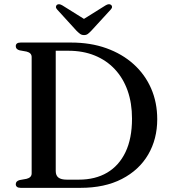

<svg xmlns="http://www.w3.org/2000/svg" viewBox="-20 -905 820 925"><path d="M56 -17.5Q56 -32.5 74.5 -37.5L108 -43.5Q120 -46.5 126.2 -53Q132.5 -59.5 132.5 -70V-630Q132.5 -640.5 126.2 -647Q120 -653.5 108 -656.5L74.5 -662.5Q56 -667.5 56 -682.5Q56 -691 61.8 -695.5Q67.5 -700 79.5 -700H322.5Q416 -700 492.2 -672.8Q568.5 -645.5 623.5 -596Q678.5 -546.5 708 -479Q737.5 -411.5 737.5 -330.5Q737.5 -235 693.8 -160.2Q650 -85.5 567.2 -42.8Q484.5 0 367.5 0H79.5Q67.5 0 61.8 -4.8Q56 -9.5 56 -17.5ZM360 -39.5Q439 -39.5 496.2 -73.2Q553.5 -107 584.8 -172.5Q616 -238 616 -333.5Q616 -408 594.8 -468.2Q573.5 -528.5 533.2 -571.5Q493 -614.5 436.5 -637.5Q380 -660.5 309.5 -660.5H248.5V-81Q248.5 -59.5 261.5 -49.5Q274.5 -39.5 301.5 -39.5ZM404.5 -801.5 280.5 -879Q263.5 -889 254 -881.5Q250 -878 249.5 -872Q249 -866 255.5 -859L348.5 -757Q358 -747.5 365.8 -741.8Q373.5 -736 385 -736Q396 -736 403.5 -741.8Q411 -747.5 420 -757L513.5 -859Q520 -866 519.8 -872Q519.5 -878 515 -881.5Q505 -889 488.5 -879L364.5 -801.5Z"/></svg>

Font: Fraunces 17pt
Style: Regular
Weight: 400
Version: Version 1.000;[b76b70a41]